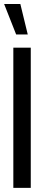

<svg xmlns="http://www.w3.org/2000/svg" viewBox="-24 -916 211 936"><path d="M-3.9 -896.5H75.2L111.3 -748H54.7ZM41 0V-683.6H126V0Z"/></svg>

Font: Post No Bills Colombo
Style: SemiBold
Weight: 700
Designer: Kosala Senevirathne, Siva Puranthara, Lasantha Premarathna, Tharique Azeez
Foundry: Mooniak
Version: Version 1.220 ; ttfautohint (v1.5)